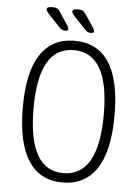

<svg xmlns="http://www.w3.org/2000/svg" viewBox="-58 -909 701 961"><g transform="rotate(5 292.0 -429.0)"><path d="M292 6Q179 6 120.5 -84Q62 -174 62 -352Q62 -529 120.5 -617.5Q179 -706 292 -706Q406 -706 464.5 -617.5Q523 -529 523 -352Q523 -174 464.5 -84Q406 6 292 6ZM292 -41Q469 -41 469 -352Q469 -659 292 -659Q116 -659 116 -352Q116 -41 292 -41ZM238 -752Q224 -752 211 -765L160 -819Q151 -829 144.5 -836.5Q138 -844 138 -851Q138 -864 166 -864Q181 -864 189.5 -859.5Q198 -855 207 -841L250 -776Q255 -766 255 -761Q255 -752 238 -752ZM367 -752Q353 -752 340 -765L289 -819Q280 -829 273.5 -836.5Q267 -844 267 -851Q267 -864 295 -864Q310 -864 318.5 -859.5Q327 -855 336 -841L379 -776Q384 -766 384 -761Q384 -752 367 -752Z"/></g></svg>

Font: Asap Condensed ExtraLight
Style: Regular
Weight: 200
Width: 3
Designer: Pablo Cosgaya
Foundry: Omnibus-Type
Version: Version 3.001; ttfautohint (v1.8.4.7-5d5b)